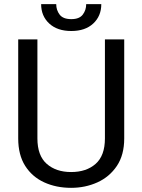

<svg xmlns="http://www.w3.org/2000/svg" viewBox="-20 -902 688 932"><path d="M489.3 -710.9H583V-230Q583 -149.9 547.4 -96.7Q511.7 -43.5 452.9 -16.8Q394 9.8 325.2 9.8Q252.9 9.8 194.6 -16.8Q136.2 -43.5 102.3 -96.7Q68.4 -149.9 68.4 -230V-710.9H161.6V-230Q161.6 -146.5 206.8 -106.7Q252 -66.9 325.2 -66.9Q399.4 -66.9 444.3 -106.7Q489.3 -146.5 489.3 -230ZM398.4 -881.8H471.7Q471.7 -824.2 432.6 -787.8Q393.6 -751.5 326.2 -751.5Q258.3 -751.5 219 -787.8Q179.7 -824.2 179.7 -881.8H252.9Q252.9 -853 269.5 -831.1Q286.1 -809.1 326.2 -809.1Q365.2 -809.1 381.8 -831.1Q398.4 -853 398.4 -881.8Z"/></svg>

Font: Vazirmatn UI
Style: Regular
Weight: 400
Designer: Saber Rastikerdar
Foundry: Saber Rastikerdar
Version: Version 33.003